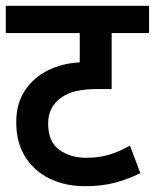

<svg xmlns="http://www.w3.org/2000/svg" viewBox="-20 -642 534 662"><path d="M494 -528H365V-335H319Q273 -335 243 -328Q213 -321 192 -306Q171 -292 158.5 -269.5Q146 -247 146 -216Q146 -153 184.5 -125.5Q223 -98 276 -98Q321 -98 356 -108.5Q391 -119 428 -140L464 -45Q422 -24 376 -12Q330 0 274 0Q205 0 151.5 -26Q98 -52 67 -101Q36 -150 36 -221Q36 -285 66 -330Q96 -375 145.5 -399.5Q195 -424 255 -427V-528H0V-622H494Z"/></svg>

Font: Noto Sans SemiCondensed SemiBold
Style: Regular
Weight: 600
Width: 4
Designer: Monotype Design Team
Foundry: Monotype Imaging Inc.
Version: Version 2.013; ttfautohint (v1.8.4.7-5d5b)